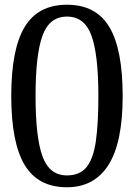

<svg xmlns="http://www.w3.org/2000/svg" viewBox="-20 -780 565 810"><path d="M27.5 -375Q27.5 -572.5 84 -666.2Q140.5 -760 262.5 -760Q385 -760 441.2 -666.2Q497.5 -572.5 497.5 -375Q497.5 -178 437.5 -84Q377.5 10 262.5 10Q140.5 10 84 -84Q27.5 -178 27.5 -375ZM130 -375Q130 -201 159.2 -120.5Q188.5 -40 262.5 -40Q317 -40 345.5 -75.5Q374 -111 384.5 -185Q395 -259 395 -375Q395 -549 366 -629.5Q337 -710 262.5 -710Q188.5 -710 159.2 -629.5Q130 -549 130 -375Z"/></svg>

Font: Besley* Condensed
Style: Regular
Weight: 400
Width: 3
Designer: Owen Earl
Foundry: indestructible type*
Version: Version 3.000; ttfautohint (v1.8.3)